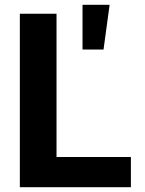

<svg xmlns="http://www.w3.org/2000/svg" viewBox="-20 -785 607 805"><path d="M63.2 0V-727.3H217V-126.8H528.8V0ZM326 -577.4V-764.9H439.6L414.1 -577.4Z"/></svg>

Font: InterMG
Style: Bold
Weight: 700
Designer: Rasmus Andersson
Foundry: rsms
Version: Version 3.019;December 26, 2023;FontCreator 15.0.0.2955 64-b